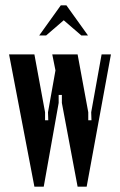

<svg xmlns="http://www.w3.org/2000/svg" viewBox="-20 -700 451 720"><path d="M14 -496H109L149 -279V-249H161L160 -279L188 -436L176 -496H271L311 -279V-249H323L322 -279L361 -496H396L305 0H271L212 -314V-344H200V-314L144 0H109ZM208 -680H229L310 -567H285L219 -624L153 -567H127Z"/></svg>

Font: Moniqa ExtBd Cond Paragraph
Style: Regular
Weight: 800
Width: 3
Designer: Rajesh Rajput
Foundry: Rajesh Rajput
Version: Version 1.000